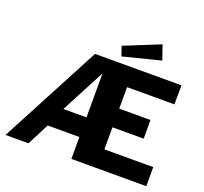

<svg xmlns="http://www.w3.org/2000/svg" viewBox="-157 -1150 1415 1334"><g transform="rotate(20 550.0 -482.5)"><path d="M1055 0H501V-162H267L184 0H14L406 -742H1045L1044 -601H694V-442H925V-304H694V-141H1055ZM501 -632 330 -307H501ZM861 -858 584 -788 560 -858 824 -965Z"/></g></svg>

Font: Morrison
Style: Bold
Weight: 700
Designer: Pablo Impallari, Rodrigo Fuenzalida (Modified by Dan O. Williams)
Version: Version 0.03;June 6, 2019;FontCreator 11.5.0.2425 64-bit; tt